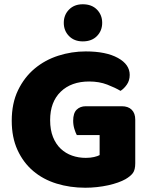

<svg xmlns="http://www.w3.org/2000/svg" viewBox="-20 -864 704 900"><path d="M614 -99Q614 -68 603 -53Q592 -38 568 -24Q554 -16 533 -8.5Q512 -1 487 4.5Q462 10 434.5 13Q407 16 380 16Q308 16 245 -3.5Q182 -23 135.5 -62.5Q89 -102 62 -161Q35 -220 35 -298Q35 -380 64.5 -441Q94 -502 142.5 -542.5Q191 -583 253.5 -603Q316 -623 382 -623Q477 -623 532.5 -592.5Q588 -562 588 -513Q588 -487 575 -468Q562 -449 545 -438Q520 -453 482.5 -467.5Q445 -482 398 -482Q314 -482 264.5 -434Q215 -386 215 -301Q215 -255 228.5 -221.5Q242 -188 265 -166.5Q288 -145 318 -134.5Q348 -124 382 -124Q404 -124 421 -128Q438 -132 447 -137V-231H340Q334 -242 328.5 -260Q323 -278 323 -298Q323 -334 339.5 -350Q356 -366 382 -366H551Q581 -366 597.5 -349.5Q614 -333 614 -303ZM279 -757Q279 -794 303.5 -819Q328 -844 368 -844Q410 -844 434.5 -819Q459 -794 459 -757Q459 -720 434.5 -695Q410 -670 368 -670Q328 -670 303.5 -695Q279 -720 279 -757Z"/></svg>

Font: Baloo Tamma
Style: Regular
Weight: 400
Designer: Divya Kowshik and Ek Type
Foundry: Ek Type
Version: Version 1.443;PS 1.000;hotconv 16.6.51;makeotf.lib2.5.65220;